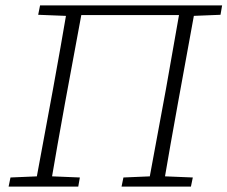

<svg xmlns="http://www.w3.org/2000/svg" viewBox="-20 -694 846 714"><path d="M12 0 19 -34 137 -39H155L277 -34L271 0ZM110 0 177 -362Q191 -440 205 -518Q219 -596 232 -674H289L222 -312Q208 -234 194 -156Q180 -78 167 0ZM432 0 439 -34 557 -39H575L697 -34L690 0ZM530 0 597 -362Q611 -440 624.5 -518Q638 -596 652 -674H708L642 -312Q628 -234 614 -156Q600 -78 587 0ZM122 -639 129 -674H253L249 -634ZM254 -638 257 -674H676L674 -638ZM676 -634 679 -674H806L800 -639Z"/></svg>

Font: Source Serif 4 Light
Style: Italic
Weight: 300
Italic angle: -12°
Designer: Frank Grießhammer
Foundry: Adobe Systems Incorporated
Version: Version 4.004;hotconv 1.0.116;makeotfexe 2.5.65601